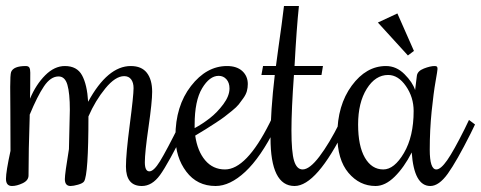

<svg xmlns="http://www.w3.org/2000/svg" viewBox="-36 -620 1603 640"><path d="M159.2 -365.2Q132.8 -365.2 110.6 -332.3Q88.4 -299.3 63 -237.8V-231.9Q59.1 -117.7 59.1 -35.2Q59.1 -18.6 39.6 -9.3Q20 0 3.9 0Q-16.1 0 -16.1 -23.9Q-16.1 -47.9 -1 -117.2Q-1 -181.6 -1.5 -251Q-2 -320.3 -2 -330.1Q-2 -371.1 1 -379.9Q8.8 -399.9 49.8 -399.9Q58.6 -399.9 61.8 -394.8Q64.9 -389.6 64.9 -377.9Q64.9 -317.9 64 -291Q84 -338.4 114.7 -369.1Q145.5 -399.9 180.2 -399.9Q220.7 -399.9 237.5 -368.9Q254.4 -337.9 257.8 -280.8Q322.8 -399.9 399.9 -399.9Q436 -399.9 453.6 -377.2Q471.2 -354.5 471.2 -314Q471.2 -280.3 459 -196Q446.8 -111.8 446.8 -79.1Q446.8 -48.8 461.9 -48.8Q476.6 -48.8 497.3 -82.5Q518.1 -116.2 564.9 -210L569.8 -220.2L589.8 -205.1L585 -194.8Q523.9 -72.8 497.3 -36.4Q470.7 0 437 0Q383.8 0 383.8 -64.9Q383.8 -106.9 396.5 -204.1Q409.2 -301.3 409.2 -326.2Q409.2 -344.7 401.1 -355.5Q393.1 -366.2 377.9 -366.2Q348.6 -366.2 315.2 -325.4Q281.7 -284.7 258.8 -231.9Q258.8 -37.1 244.1 -15.1Q239.7 -8.8 224.1 -4.4Q208.5 0 199.2 0Q180.2 0 180.2 -22.9Q180.2 -41 193.8 -123Q196.8 -240.2 196.8 -253.9Q196.8 -309.1 188.7 -337.2Q180.7 -365.2 159.2 -365.2Z M713.9 -55.2Q785.2 -55.2 862.8 -210L867.7 -220.2L887.7 -205.1L882.8 -194.8Q832.5 -94.7 781.5 -47.4Q730.5 0 682.6 0Q621.1 0 585 -47.9Q548.8 -95.7 548.8 -165Q548.8 -266.6 600.6 -333.3Q652.3 -399.9 720.7 -399.9Q753.4 -399.9 771.7 -383.1Q790 -366.2 790 -339.8Q790 -327.6 786.9 -316.2Q783.7 -304.7 775.1 -292.7Q766.6 -280.8 759.8 -272Q752.9 -263.2 736.8 -250.2Q720.7 -237.3 711.9 -230.5Q703.1 -223.6 680.9 -209.2Q658.7 -194.8 649.7 -189.2Q640.6 -183.6 614.7 -168Q622.1 -116.2 647.9 -85.7Q673.8 -55.2 713.9 -55.2ZM729 -325.2Q729 -344.2 718.8 -355.7Q708.5 -367.2 692.9 -367.2Q662.6 -367.2 637.7 -325.7Q612.8 -284.2 612.8 -204.1V-192.9Q638.2 -206.5 663.1 -225.8Q688 -245.1 708.5 -272.7Q729 -300.3 729 -325.2Z M865.7 -160.2Q865.7 -248.5 879.9 -370.1H835.4L840.8 -399.9H883.8Q886.7 -422.9 892.3 -462.9Q897.9 -502.9 902.6 -536.6Q907.2 -570.3 910.6 -600.1H960.4Q952.6 -526.4 945.8 -399.9H1040.5L1035.6 -370.1H943.8Q935.5 -255.4 935.5 -185.1Q935.5 -112.8 944.3 -84Q953.1 -55.2 972.7 -55.2Q996.1 -55.2 1028.8 -98.4Q1061.5 -141.6 1095.7 -210L1100.6 -220.2L1120.6 -205.1L1115.7 -194.8Q1019.5 0 945.8 0Q865.7 0 865.7 -160.2Z M1396.5 -121.1Q1396.5 -55.2 1418.5 -55.2Q1433.1 -55.2 1454.6 -85.9Q1476.1 -116.7 1512.7 -189.9L1527.3 -220.2L1547.4 -205.1L1532.7 -174.8Q1486.3 -82.5 1456.8 -41.3Q1427.2 0 1398.4 0Q1344.2 0 1336.4 -111.8Q1311 -62 1279.5 -31Q1248 0 1215.8 0Q1162.6 0 1125.5 -43.9Q1088.4 -87.9 1088.4 -169.9Q1088.4 -269 1136.5 -334.5Q1184.6 -399.9 1250.5 -399.9Q1285.2 -399.9 1312.3 -372.8Q1339.4 -345.7 1347.7 -319.8L1353.5 -367.2Q1355.5 -383.3 1377 -391.6Q1398.4 -399.9 1412.6 -399.9Q1418.5 -399.9 1420.4 -397.9Q1422.4 -396 1422.4 -390.1Q1422.4 -385.3 1415.8 -348.1Q1409.2 -311 1402.8 -248.8Q1396.5 -186.5 1396.5 -121.1ZM1342.8 -250Q1342.8 -295.9 1317.1 -333Q1291.5 -370.1 1257.8 -370.1Q1215.3 -370.1 1186.5 -324Q1157.7 -277.8 1157.7 -205.1Q1157.7 -133.3 1180.4 -94.2Q1203.1 -55.2 1241.7 -55.2Q1278.3 -55.2 1310.5 -110.1Q1342.8 -165 1342.8 -250ZM1343.8 -450.2 1323.7 -435.1 1223.6 -544.9 1288.6 -575.2Z"/></svg>

Font: Rochester
Style: Regular
Weight: 400
Designer: Gillian Fisher
Foundry: Font Diner, Inc DBA Sideshow
Version: Version 1.005